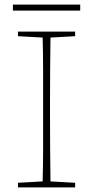

<svg xmlns="http://www.w3.org/2000/svg" viewBox="-20 -813 404 833"><path d="M58 -656V-676H306V-656L199 -650Q198 -580 197.5 -509Q197 -438 197 -367V-310Q197 -239 197.5 -168Q198 -97 199 -26L306 -20V0H58V-20L165 -26Q167 -97 167 -168Q167 -239 167 -310V-367Q167 -438 167 -509Q167 -580 165 -650ZM36 -767V-793H328V-767Z"/></svg>

Font: Source Serif 4 ExtraLight
Style: Regular
Weight: 200
Designer: Frank Grießhammer
Foundry: Adobe
Version: Version 4.005;hotconv 1.1.0;makeotfexe 2.6.0